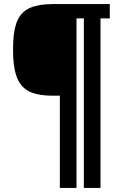

<svg xmlns="http://www.w3.org/2000/svg" viewBox="-20 -820 601 940"><path d="M273 100V-351.5H238Q174.5 -351.5 133.5 -367.5Q92.5 -383.5 71 -423.2Q49.5 -463 45 -534.5Q44 -547 44 -565.2Q44 -583.5 44.2 -599Q44.5 -614.5 45 -619Q48 -685 67.8 -724.8Q87.5 -764.5 128.8 -782.2Q170 -800 238 -800H517.5V-730H472V100H390.5V-730H354.5V100Z"/></svg>

Font: Big Shoulders
Style: Bold
Weight: 700
Designer: Patric King
Foundry: XO Type Co
Version: Version 2.002